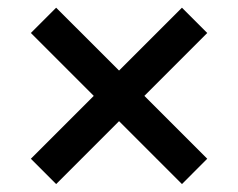

<svg xmlns="http://www.w3.org/2000/svg" viewBox="-20 -605 606 489"><path d="M347.7 -360.8 507.8 -200.7 443.4 -136.2 283.2 -296.4 123 -136.2 58.6 -200.7 218.8 -360.8 58.6 -521 123 -585.4 283.2 -425.3 443.4 -585.4 507.8 -521Z"/></svg>

Font: Lycee Sans SemiBold
Style: Regular
Weight: 600
Designer: Justin Alvin
Foundry: Alkove Design
Version: Version 1.030